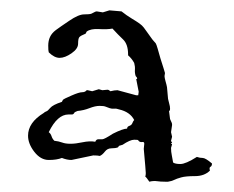

<svg xmlns="http://www.w3.org/2000/svg" viewBox="-20 -688 453 371"><path d="M160.2 -387.7 118.2 -378.9Q109.4 -378.9 99.6 -382.8Q89.8 -378.9 74.2 -378.9Q58.6 -378.9 46.4 -394.5Q34.2 -410.2 34.2 -425.8Q34.2 -451.2 64.5 -469.7Q66.4 -471.7 69.3 -472.7Q72.3 -473.6 77.1 -479.5Q82 -485.4 99.6 -491.2L101.6 -495.1Q103.5 -497.1 118.2 -503.4Q132.8 -509.8 138.7 -509.8Q144.5 -509.8 147.5 -513.7H149.4L158.2 -511.7L170.9 -515.6L177.7 -513.7L187.5 -514.6Q190.4 -514.6 193.4 -511.7Q201.2 -513.7 207 -513.7L243.2 -503.9H247.1L248 -510.7L243.2 -535.2Q245.1 -535.2 245.1 -536.6Q245.1 -538.1 242.2 -541Q240.2 -546.9 240.7 -553.2Q241.2 -559.6 239.3 -566.4Q234.4 -575.2 227.5 -581.1V-583Q227.5 -602.5 217.8 -611.8Q208 -621.1 197.3 -632.8Q187.5 -630.9 171.4 -631.8Q155.3 -632.8 147.5 -627L145.5 -623Q135.7 -619.1 133.3 -616.2Q130.9 -613.3 130.9 -603.5Q130.9 -593.8 118.2 -585Q105.5 -576.2 95.2 -576.2Q85 -576.2 74.2 -586.9Q73.2 -589.8 73.2 -599.6Q73.2 -609.4 76.7 -616.7Q80.1 -624 87.9 -629.9Q95.7 -635.7 113.8 -647.9Q131.8 -660.2 142.6 -660.2Q153.3 -660.2 156.7 -661.6Q160.2 -663.1 162.6 -664.6Q165 -666 167 -666L178.7 -664.1L191.4 -668L214.8 -666Q224.6 -658.2 234.4 -652.3Q244.1 -646.5 249.5 -642.6Q254.9 -638.7 257.8 -634.8Q260.7 -630.9 264.2 -626Q267.6 -621.1 270.5 -617.2Q273.4 -613.3 274.4 -611.8Q275.4 -610.4 277.3 -608.4Q279.3 -606.4 280.8 -604.5Q282.2 -602.5 284.7 -593.8Q287.1 -585 290 -575.2Q293 -565.4 295.9 -556.6Q298.8 -547.9 298.8 -546.9L297.9 -541Q297.9 -538.1 299.8 -531.2Q301.8 -524.4 302.7 -519.5L304.7 -497.1Q305.7 -492.2 307.1 -487.3Q308.6 -482.4 308.6 -478Q308.6 -473.6 306.6 -473.6L308.6 -458Q309.6 -455.1 311 -452.6Q312.5 -450.2 312.5 -447.3V-446.3L310.5 -432.6L312.5 -423.8L310.5 -416Q310.5 -414.1 311.5 -414.1Q312.5 -414.1 312.5 -412.1Q310.5 -412.1 310.5 -410.2H311.5L312.5 -409.2L310.5 -402.3Q310.5 -394.5 312 -387.7Q313.5 -380.9 314.5 -374Q318.4 -371.1 328.6 -371.1Q338.9 -371.1 360.4 -384.8Q366.2 -382.8 371.6 -382.8Q377 -382.8 389.6 -372.1Q389.6 -367.2 386.7 -365.7Q383.8 -364.3 385.7 -358.4Q375 -347.7 356.9 -347.7Q338.9 -347.7 330.1 -345.2Q321.3 -342.8 316.4 -340.3Q311.5 -337.9 304.7 -336.9H298.8Q290 -336.9 283.2 -337.9Q276.4 -338.9 268.6 -336.9Q262.7 -345.7 260.7 -346.7Q261.7 -349.6 261.7 -353.5Q261.7 -357.4 257.8 -400.4L258.8 -410.2Q258.8 -414.1 255.4 -413.6Q252 -413.1 250 -414.1Q247.1 -416 247.1 -417Q247.1 -418 239.3 -418Q231.4 -418 216.8 -408.2L210 -406.2L208 -403.3Q203.1 -401.4 195.3 -401.4Q187.5 -401.4 182.6 -395Q177.7 -388.7 172.9 -386.7Q168.9 -387.7 160.2 -387.7ZM239.3 -456.1Q231.4 -471.7 210 -476.6Q205.1 -478.5 200.7 -478Q196.3 -477.5 191.9 -479Q187.5 -480.5 184.1 -481.9Q180.7 -483.4 172.4 -483.4Q164.1 -483.4 152.8 -479Q141.6 -474.6 129.9 -473.6Q125 -471.7 124 -470.7Q122.1 -466.8 119.1 -466.8H112.3Q90.8 -466.8 74.2 -432.6Q78.1 -429.7 79.6 -424.8Q81.1 -419.9 85 -416Q93.8 -415 100.1 -412.6Q106.4 -410.2 116.2 -410.2Q126 -410.2 139.6 -413.1Q153.3 -416 164.1 -414.1Q166 -418.9 169.9 -418.9Q173.8 -418.9 177.7 -418.9Q181.6 -418.9 198.2 -429.7Q217.8 -439.5 225.6 -439.5Q225.6 -443.4 230 -444.8Q234.4 -446.3 235.8 -450.2Q237.3 -454.1 239.3 -456.1Z"/></svg>

Font: Mountains of Christmas
Style: Regular
Weight: 400
Designer: Crystal Kluge
Foundry: Font Diner, Inc DBA Tart Workshop
Version: Version 1.002